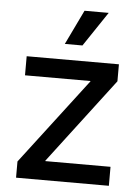

<svg xmlns="http://www.w3.org/2000/svg" viewBox="-53 -770 591 812"><g transform="rotate(5 243.0 -364.5)"><path d="M45.9 0V-68.8L323.7 -433.1V-434.6H45.9V-515.6H437.5V-443.4L163.1 -82.5V-80.6H439.9V0ZM202.1 -581.5 272.9 -728.5H375.5L276.9 -581.5Z"/></g></svg>

Font: Inter Cardless Display
Style: Regular
Weight: 400
Designer: Rasmus Andersson
Foundry: rsms
Version: Version 4.001;git-9221beed3